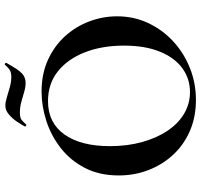

<svg xmlns="http://www.w3.org/2000/svg" viewBox="-38 -792 843 806"><g transform="rotate(-90 383.0 -389.5)"><path d="M366 12Q294 12 235.5 -13.5Q177 -39 135.5 -84Q94 -129 71.5 -187.5Q49 -246 49 -312Q49 -393 80.5 -454Q112 -515 164 -555.5Q216 -596 278 -616Q340 -636 401 -636Q475 -636 533.5 -609.5Q592 -583 633 -538Q674 -493 695.5 -436Q717 -379 717 -319Q717 -249 689 -189Q661 -129 612.5 -84Q564 -39 500.5 -13.5Q437 12 366 12ZM399 -13Q455 -13 499 -45Q543 -77 568.5 -139Q594 -201 594 -290Q594 -382 566 -454Q538 -526 486 -567.5Q434 -609 361 -609Q270 -609 221 -540Q172 -471 172 -349Q172 -276 189 -214.5Q206 -153 236.5 -107.5Q267 -62 308.5 -37.5Q350 -13 399 -13ZM463 -763Q480 -763 490.5 -769Q501 -775 514 -790Q516 -792 519.5 -789Q523 -786 521 -783Q494 -734 477.5 -718.5Q461 -703 438 -703Q420 -703 399.5 -709Q379 -715 357.5 -721Q336 -727 313 -727Q291 -727 282.5 -720Q274 -713 262 -700Q260 -699 256.5 -702Q253 -705 255 -707Q263 -722 276 -741Q289 -760 306 -774Q323 -788 342 -788Q356 -788 376 -782Q396 -776 419 -769.5Q442 -763 463 -763Z"/></g></svg>

Font: Cormorant Infant Light
Style: Regular
Weight: 300
Designer: Christian Thalmann (Catharsis Fonts)
Foundry: Catharsis Fonts
Version: Version 4.001